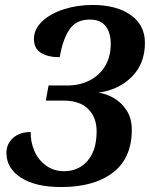

<svg xmlns="http://www.w3.org/2000/svg" viewBox="-20 -744 605 775"><path d="M6 -126Q6 -164 33 -187.5Q60 -211 104 -211Q103 -172 118.5 -135.5Q134 -99 165.5 -76Q197 -53 239 -53Q297 -53 333.5 -95Q370 -137 370 -214Q370 -270 336 -304Q302 -338 235 -338H165L176 -399H253Q301 -399 341 -419Q381 -439 404 -477Q427 -515 427 -567Q427 -612 406.5 -638.5Q386 -665 342 -665Q287 -665 260 -624.5Q233 -584 221 -513Q174 -513 145.5 -530.5Q117 -548 117 -587Q117 -626 150 -657.5Q183 -689 237.5 -706.5Q292 -724 353 -724Q450 -724 507.5 -683.5Q565 -643 565 -571Q565 -487 512 -434Q459 -381 377 -370Q408 -366 439 -348.5Q470 -331 491 -298.5Q512 -266 512 -220Q512 -106 436 -47.5Q360 11 227 11Q123 11 64.5 -27Q6 -65 6 -126Z"/></svg>

Font: Noto Serif Narrow
Style: Bold Italic
Weight: 700
Width: 4
Italic angle: -12°
Designer: Monotype Design Team
Foundry: Monotype Imaging Inc.
Version: Version 1.001